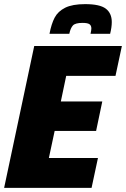

<svg xmlns="http://www.w3.org/2000/svg" viewBox="-20 -911 611 931"><path d="M0 0 146 -688H571L540 -543H301L275 -419H476L446 -276H245L217 -145H455L424 0ZM522 -804Q522 -779 514 -747H419Q423 -765 423 -773Q423 -787 414 -793.5Q405 -800 380 -800Q345 -800 333.5 -787.5Q322 -775 316 -747H220Q229 -795 245 -825.5Q261 -856 296 -873.5Q331 -891 393 -891Q464 -891 493 -869Q522 -847 522 -804Z"/></svg>

Font: Saira Semi Condensed ExtraBold
Style: Italic
Weight: 800
Width: 4
Italic angle: -12°
Designer: Hector Gatti with collaboration of the Omnibus-Type team
Foundry: Omnibus-Type
Version: Version 1.001; ttfautohint (v1.8)